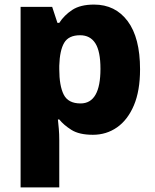

<svg xmlns="http://www.w3.org/2000/svg" viewBox="-20 -579 677 839"><path d="M391 -559Q484 -559 538 -486.5Q592 -414 592 -276Q592 -182 565 -118.5Q538 -55 491.5 -22.5Q445 10 386 10Q326 10 292 -11.5Q258 -33 239 -57H233Q235 -39 237 -16Q239 7 239 34V240H70V-549H208L231 -479H239Q260 -512 295.5 -535.5Q331 -559 391 -559ZM330 -425Q280 -425 260.5 -392Q241 -359 239 -292V-277Q239 -204 258.5 -165.5Q278 -127 332 -127Q419 -127 419 -278Q419 -355 396.5 -390Q374 -425 330 -425Z"/></svg>

Font: Noto Sans Khmer UI ExtraBold
Style: Regular
Weight: 800
Designer: Danh Hong and the Monotype Design Team
Foundry: Monotype Imaging Inc.
Version: Version 2.002; ttfautohint (v1.8.4.7-5d5b)